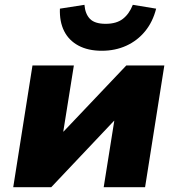

<svg xmlns="http://www.w3.org/2000/svg" viewBox="-20 -778 738 798"><path d="M35 0 115 -506H287L243 -231H244L505 -506H663L583 0H411L455 -276H454L193 0ZM403 -567Q346 -567 306 -588.5Q266 -610 246.5 -649Q227 -688 229 -742L331 -758Q334 -720 354 -699.5Q374 -679 419 -679Q464 -679 490.5 -699.5Q517 -720 532 -758L629 -742Q615 -687 583 -648Q551 -609 505 -588Q459 -567 403 -567Z"/></svg>

Font: Nunito Sans 7pt Black
Style: Italic
Weight: 900
Italic angle: -9°
Version: Version 3.101;gftools[0.9.27]